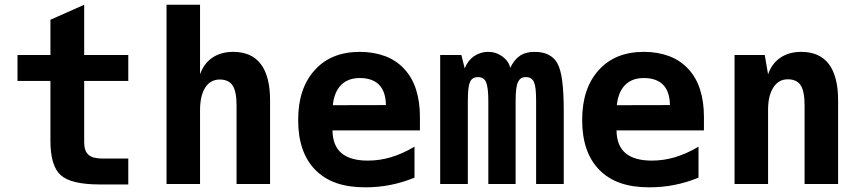

<svg xmlns="http://www.w3.org/2000/svg" viewBox="-20 -780 3652 814"><path d="M403.8 2Q280.3 2 237.3 -37.6Q193.8 -76.7 193.8 -183.1V-437H54.2V-546.9H193.8V-696.3L336.9 -759.8V-546.9H523.9V-437H336.9V-176.3Q336.9 -140.1 355 -124Q364.7 -115.2 379.6 -111.6Q394.5 -107.9 414.1 -107.9H523.9V2H403.8Z M686 -759.8H828.1V-464.8Q843.8 -510.3 879.9 -535.2Q916.5 -560.1 968.8 -560.1Q1045.9 -560.1 1085.4 -508.8Q1125 -456.5 1125 -355V0H982.9V-333Q982.9 -392.1 966.3 -417.5Q958 -430.2 944.1 -436.5Q930.2 -442.9 912.1 -442.9Q872.1 -442.9 850.1 -408.7Q828.1 -374 828.1 -313V0H686Z M1528.8 14.2Q1457.5 14.2 1405.5 -4.2Q1353.5 -22.5 1316.9 -59.6Q1244.1 -133.8 1244.1 -270.5Q1244.1 -338.9 1261.5 -391.1Q1278.8 -443.4 1314 -482.4Q1383.3 -560.1 1505.4 -560.1Q1563 -560.1 1610.8 -542.7Q1658.7 -525.4 1693.4 -488.3Q1728 -451.2 1744.1 -399.7Q1760.3 -348.1 1760.3 -285.2V-227.1H1389.6Q1390.6 -162.1 1427.7 -130.9Q1465.3 -99.1 1539.6 -99.1Q1588.9 -99.1 1637.2 -113.3Q1659.7 -120.1 1684.6 -130.9Q1709.5 -141.6 1737.3 -158.2V-26.9Q1687.5 -6.3 1635.7 3.9Q1609.4 9.3 1582.3 11.7Q1555.2 14.2 1528.8 14.2ZM1616.2 -334.5Q1615.2 -391.6 1587.4 -420.4Q1574.2 -434.1 1553.5 -441.7Q1532.7 -449.2 1505.4 -449.2Q1455.1 -449.2 1425.8 -419.4Q1396.5 -389.2 1391.1 -334Z M1846.2 -546.9H1936L1950.2 -490.2Q1962.9 -522.9 1989.3 -541.5Q2001.5 -549.8 2016.8 -554.9Q2032.2 -560.1 2049.8 -560.1Q2083 -560.1 2109.9 -540.5Q2137.2 -520.5 2143.1 -492.2Q2159.2 -526.4 2184.1 -543.5Q2208.5 -560.1 2246.6 -560.1Q2282.2 -560.1 2306.4 -547.4Q2330.6 -534.7 2343.3 -511.2Q2357.4 -485.4 2363.8 -434.8Q2370.1 -384.3 2370.1 -308.1V0H2252.9V-351.1Q2252.9 -383.3 2250.7 -402.3Q2248.5 -421.4 2243.7 -432.1Q2234.4 -453.1 2210 -453.1Q2195.8 -453.1 2188 -447.3Q2180.2 -441.4 2175.8 -431.6Q2170.9 -421.4 2168.5 -401.6Q2166 -381.8 2166 -351.1V0H2050.3V-351.1Q2050.3 -410.2 2040.5 -432.1Q2031.2 -453.1 2006.3 -453.1Q1981.9 -453.1 1972.7 -432.6Q1963.4 -412.6 1963.4 -351.1V0H1846.2Z M2732.9 14.2Q2661.6 14.2 2609.6 -4.2Q2557.6 -22.5 2521 -59.6Q2448.2 -133.8 2448.2 -270.5Q2448.2 -338.9 2465.6 -391.1Q2482.9 -443.4 2518.1 -482.4Q2587.4 -560.1 2709.5 -560.1Q2767.1 -560.1 2814.9 -542.7Q2862.8 -525.4 2897.5 -488.3Q2932.1 -451.2 2948.2 -399.7Q2964.4 -348.1 2964.4 -285.2V-227.1H2593.8Q2594.7 -162.1 2631.8 -130.9Q2669.4 -99.1 2743.7 -99.1Q2793 -99.1 2841.3 -113.3Q2863.8 -120.1 2888.7 -130.9Q2913.6 -141.6 2941.4 -158.2V-26.9Q2891.6 -6.3 2839.8 3.9Q2813.5 9.3 2786.4 11.7Q2759.3 14.2 2732.9 14.2ZM2820.3 -334.5Q2819.3 -391.6 2791.5 -420.4Q2778.3 -434.1 2757.6 -441.7Q2736.8 -449.2 2709.5 -449.2Q2659.2 -449.2 2629.9 -419.4Q2600.6 -389.2 2595.2 -334Z M3094.2 -546.9H3222.2L3236.3 -464.8Q3252 -510.3 3288.1 -535.2Q3324.7 -560.1 3377 -560.1Q3454.1 -560.1 3493.7 -508.8Q3533.2 -456.5 3533.2 -355V0H3391.1V-333Q3391.1 -393.1 3374.5 -418.5Q3366.2 -431.2 3352.3 -437.5Q3338.4 -443.8 3320.8 -443.8Q3299.8 -443.8 3284.9 -435.1Q3270 -426.3 3258.8 -409.2Q3248 -392.6 3242.2 -369.6Q3236.3 -346.7 3236.3 -313V0H3094.2Z"/></svg>

Font: Hack
Style: Bold
Weight: 700
Monospace: yes
Designer: Christopher Simpkins
Foundry: Christopher Simpkins
Version: Version 2.017